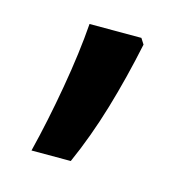

<svg xmlns="http://www.w3.org/2000/svg" viewBox="-53 -170 340 354"><g transform="rotate(15 117.0 6.5)"><path d="M184 -109Q170 -42 152 18.5Q134 79 110 133H35Q50 73 62 4Q74 -65 78 -120H177Z"/></g></svg>

Font: Noto Sans Lao UI ExtCond Med
Style: Regular
Weight: 500
Width: 2
Designer: Monotype Design Team
Foundry: Monotype Imaging Inc.
Version: Version 2.000; ttfautohint (v1.8.4.7-5d5b)